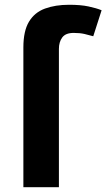

<svg xmlns="http://www.w3.org/2000/svg" viewBox="-20 -785 446 805"><path d="M289 -647Q255 -647 241 -628Q227 -609 227 -580V0H78V-586Q78 -655 101.5 -694Q125 -733 168.5 -749Q212 -765 270 -765Q318 -765 351 -758Q384 -751 406 -742L371 -633Q354 -638 334.5 -642.5Q315 -647 289 -647Z"/></svg>

Font: Noto IKEA Arabic
Style: Bold
Weight: 700
Designer: Monotype Design Team
Foundry: Monotype Imaging Inc.
Version: Version 1.200